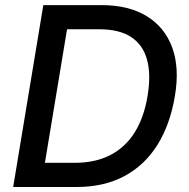

<svg xmlns="http://www.w3.org/2000/svg" viewBox="-20 -748 755 768"><path d="M286.1 0H88.9L105 -96.7H278.3Q361.8 -96.7 422.1 -128.2Q482.4 -159.7 519.5 -219.7Q556.6 -279.8 570.3 -364.7Q584.5 -450.2 568.1 -509.5Q551.8 -568.8 504.4 -599.9Q457 -630.9 377.4 -630.9H189.9L206.1 -727.5H386.7Q494.1 -727.5 566.2 -683.8Q638.2 -640.1 668.5 -558.8Q698.7 -477.5 679.7 -364.3Q660.6 -250 609.9 -168.7Q559.1 -87.4 477.8 -43.7Q396.5 0 286.1 0ZM264.2 -727.5 143.6 0H32.7L153.3 -727.5Z"/></svg>

Font: Inter 18pt Medium
Style: Italic
Weight: 500
Italic angle: -9.3988°
Designer: Rasmus Andersson
Foundry: rsms
Version: Version 4.001;git-66647c0bb